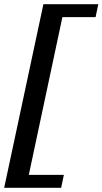

<svg xmlns="http://www.w3.org/2000/svg" viewBox="-34 -770 491 920"><path d="M272 68 259 130H-14L174 -750H437L424 -688H265L104 68Z"/></svg>

Font: Roboto Serif Medium
Style: Italic
Weight: 500
Italic angle: -10°
Designer: Greg Gazdowicz
Foundry: Commercial Type
Version: Version 1.008